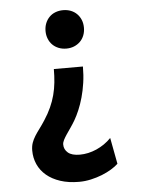

<svg xmlns="http://www.w3.org/2000/svg" viewBox="-54 -585 640 851"><g transform="rotate(-5 266.0 -160.0)"><path d="M344.2 -456.5Q344.2 -438 337.9 -422.1Q331.5 -406.2 320.1 -395Q308.6 -383.8 293 -377.4Q277.3 -371.1 258.8 -371.1Q240.2 -371.1 224.4 -377.4Q208.5 -383.8 197.3 -395Q186 -406.2 179.7 -422.1Q173.3 -438 173.3 -456.5Q173.3 -475.6 179.7 -491.2Q186 -506.8 197.3 -518.3Q208.5 -529.8 224.4 -535.9Q240.2 -542 258.8 -542Q277.3 -542 293 -535.9Q308.6 -529.8 320.1 -518.3Q331.5 -506.8 337.9 -491.2Q344.2 -475.6 344.2 -456.5ZM324.7 -285.6Q324.7 -247.1 319.6 -212.6Q314.5 -178.2 306.2 -148.7Q297.9 -119.1 287.4 -94.5Q276.9 -69.8 266.1 -51.3Q256.3 -34.7 246.1 -20Q235.8 -5.4 227.3 7.3Q218.8 20 213.1 31Q207.5 42 207.5 51.3Q207.5 73.2 224.6 87.9Q241.7 102.5 277.3 102.5Q295.4 102.5 314.5 98.4Q333.5 94.2 351.8 86.2Q370.1 78.1 386.7 66.7Q403.3 55.2 417.5 40.5L439.5 157.2Q427.2 168.9 408.2 180.4Q389.2 191.9 366 201.2Q342.8 210.4 316.4 216.3Q290 222.2 263.7 222.2Q216.8 222.2 180.4 210.2Q144 198.2 119.1 177.2Q94.2 156.2 81.3 127.7Q68.4 99.1 68.4 65.9Q68.4 46.9 73.7 31.7Q79.1 16.6 88.1 2.2Q97.2 -12.2 108.9 -27.8Q120.6 -43.5 133.3 -63Q151.4 -90.8 163.3 -117.2Q175.3 -143.6 182.4 -170.7Q189.5 -197.8 192.4 -226.1Q195.3 -254.4 195.3 -285.6Z"/></g></svg>

Font: Andika New Basic
Style: Bold
Weight: 700
Designer: Victor Gaultney, Annie Olsen, Pablo Ugerman
Foundry: SIL International
Version: Version 5.500; ttfautohint (v1.8.3)